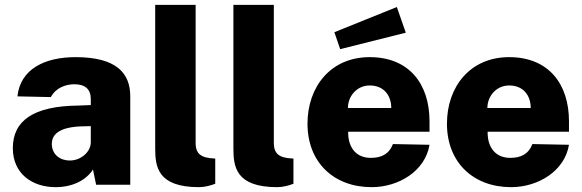

<svg xmlns="http://www.w3.org/2000/svg" viewBox="-20 -763 2404 793"><path d="M210 10C281 10 337 -20 364 -63L377 0H518V-365C518 -461 461 -527 292 -527C165 -527 64 -478 52 -365L190 -362C211 -401 251 -414 284 -415C331 -416 355 -395 355 -354V-329L303 -327C117 -325 33 -264 33 -151C33 -47 111 10 210 10ZM268 -100C228 -100 194 -125 194 -169C194 -226 261 -239 313 -241L355 -242V-174C354 -135 314 -100 268 -100Z M802 10C824 10 848 4 869 -4V-108L846 -110C798 -116 788 -141 788 -172V-743H621V-151C621 -75 630 10 802 10Z M1125 10C1147 10 1171 4 1192 -4V-108L1169 -110C1121 -116 1111 -141 1111 -172V-743H944V-151C944 -75 953 10 1125 10Z M1619 -734 1361 -630 1385 -560 1656 -628ZM1418 -219H1754V-262C1754 -416 1670 -527 1507 -527C1345 -527 1250 -404 1250 -252C1250 -93 1358 10 1515 10C1626 10 1736 -56 1754 -165L1603 -168C1586 -125 1554 -111 1511 -111C1455 -111 1417 -149 1418 -219ZM1417 -317C1417 -365 1453 -410 1507 -410C1566 -410 1596 -368 1596 -317Z M1994 -219H2330V-262C2330 -416 2246 -527 2083 -527C1921 -527 1826 -404 1826 -252C1826 -93 1934 10 2091 10C2202 10 2312 -56 2330 -165L2179 -168C2162 -125 2130 -111 2087 -111C2031 -111 1993 -149 1994 -219ZM1993 -317C1993 -365 2029 -410 2083 -410C2142 -410 2172 -368 2172 -317Z"/></svg>

Font: United Sans ExtraBold
Style: Regular
Weight: 800
Designer: Pablo Impallari, Rodrigo Fuenzalida (Modified by Dan O. Williams)
Version: Version 1.000;PS 001.000;hotconv 1.0.88;makeotf.lib2.5.64775